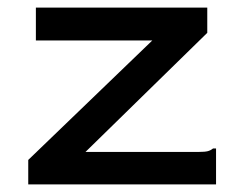

<svg xmlns="http://www.w3.org/2000/svg" viewBox="-20 -483 640 503"><path d="M54 -64 379 -377H74V-463H523V-397L204 -85H501Q517 -85 524.5 -87Q532 -89 538 -94H546V0H54Z"/></svg>

Font: Inconsolata Expanded SemiBold
Style: Regular
Weight: 600
Width: 7
Monospace: yes
Designer: Raph Levien, Cyreal, Brenton Simpson
Foundry: Raph Levien, Cyreal, Google
Version: Version 3.001; ttfautohint (v1.8.2.53-6de2)